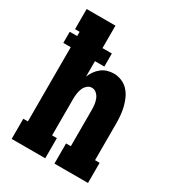

<svg xmlns="http://www.w3.org/2000/svg" viewBox="-178 -838 855 941"><g transform="rotate(30 250.0 -367.5)"><path d="M34 0V-114H60V-534H18V-597H60V-621H34V-735H197V-608H250V-534H197V-447Q204 -464 214.5 -479Q225 -494 239.5 -505.5Q254 -517 272 -522.5Q290 -528 308 -528Q331 -528 353 -519Q375 -510 390.5 -493Q406 -476 415.5 -455Q425 -434 430.5 -411.5Q436 -389 438 -366Q440 -343 440 -320V-114H466V0H276V-114H303V-320Q303 -335 301 -350Q299 -365 293.5 -379Q288 -393 276.5 -403.5Q265 -414 250 -414Q235 -414 223.5 -403.5Q212 -393 206.5 -379Q201 -365 199 -350Q197 -335 197 -320V-114H224V0Z"/></g></svg>

Font: Iosevka Curly Slab Heavy
Style: Regular
Weight: 900
Monospace: yes
Designer: Belleve Invis
Foundry: Belleve Invis
Version: Version 22.1.2; ttfautohint (v1.8.4)